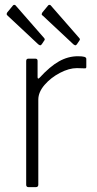

<svg xmlns="http://www.w3.org/2000/svg" viewBox="-20 -772 402 792"><path d="M88 -10C88 -3.3 91.3 0 98 0H127C134.3 0 138 -3.3 138 -10V-361C138 -381.7 146.7 -402 164 -422C181.3 -442 202.5 -458.5 227.5 -471.5C252.5 -484.5 275.7 -491 297 -491L331 -490C334.3 -490 336 -492 336 -496V-529C336 -533 333.3 -535.8 328 -537.5C322.7 -539.2 313.7 -540 301 -540C274.3 -540 248.5 -533 223.5 -519C198.5 -505 171.7 -482.3 143 -451C140.3 -448.3 138.3 -447.3 137 -448C135.7 -448.7 135 -450.7 135 -454V-521C135 -527 132 -530 126 -530H97C91 -530 88 -526.7 88 -520ZM39 -752C37 -752 35.3 -751.3 34 -750L10 -721C8 -717.7 7.2 -715 7.5 -713C7.8 -711 9.7 -708.7 13 -706L138 -589C142 -586.3 144.7 -585 146 -585C147.3 -585 149.3 -586.3 152 -589L162 -604C164 -606 164.8 -608 164.5 -610C164.2 -612 163.3 -613.7 162 -615L44 -750C42.7 -751.3 41 -752 39 -752ZM184 -752C182 -752 180.3 -751.3 179 -750L155 -721C153 -717.7 152 -715 152 -713C152 -711 154 -708.7 158 -706L283 -589C287 -586.3 289.7 -585 291 -585C292.3 -585 294.3 -586.3 297 -589L307 -604C309 -606 309.8 -608 309.5 -610C309.2 -612 308.3 -613.7 307 -615L189 -750C187.7 -751.3 186 -752 184 -752Z"/></svg>

Font: Libre Franklin ExtraLight
Style: Regular
Weight: 275
Designer: Pablo Impallari, Rodrigo Fuenzalida
Foundry: Impallari Type
Version: Version 1.002; ttfautohint (v1.5)